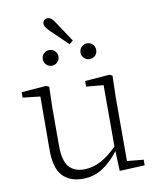

<svg xmlns="http://www.w3.org/2000/svg" viewBox="-91 -894 802 977"><g transform="rotate(-10 310.0 -405.0)"><path d="M257 13Q189 13 152 -28.5Q115 -70 116 -165L117 -437L27 -447V-475L155 -485L170 -478L167 -367V-173Q167 -97 194 -65Q221 -33 272 -33Q318 -33 360.5 -56Q403 -79 444 -121V-438L355 -446V-475L482 -485L497 -478L494 -367V-37L579 -29V0L449 6L445 -96H444Q407 -47 361.5 -17Q316 13 257 13ZM202 -581Q186 -581 174 -592.5Q162 -604 162 -621Q162 -639 174 -650.5Q186 -662 202 -662Q219 -662 231 -650.5Q243 -639 243 -621Q243 -604 231 -592.5Q219 -581 202 -581ZM310 -673 221 -759Q210 -770 203.5 -779Q197 -788 197 -798Q197 -810 204.5 -816.5Q212 -823 222 -823Q242 -823 260 -793L329 -689ZM398 -581Q381 -581 369 -592.5Q357 -604 357 -621Q357 -639 369 -650.5Q381 -662 398 -662Q415 -662 426.5 -650.5Q438 -639 438 -621Q438 -604 426.5 -592.5Q415 -581 398 -581Z"/></g></svg>

Font: Source Serif 4 SmText Light
Style: Regular
Weight: 300
Designer: Frank Grießhammer
Foundry: Adobe
Version: Version 4.005;hotconv 1.1.0;makeotfexe 2.6.0